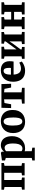

<svg xmlns="http://www.w3.org/2000/svg" viewBox="1840 -2446 848 4568"><g transform="rotate(-90 2264.0 -162.0)"><path d="M35.5 0V-62.5L99 -73.5V-479L34 -491.5V-552H670V-491.5L604 -479V-73.5L667.5 -62.5V0H375V-62.5L437.5 -73.5V-486H265.5V-73.5L323.5 -62.5V0Z M730.5 241.5V182.5L790.5 169.5L790 -448.5L730.5 -466.5V-540L909.5 -565H913L940 -544L939.5 -490Q952.5 -508 975 -525.5Q997.5 -543 1027.8 -554.5Q1058 -566 1093 -566Q1153 -566 1201.8 -538.2Q1250.5 -510.5 1279.2 -450.8Q1308 -391 1308 -295Q1308 -233.5 1289.2 -178.2Q1270.5 -123 1233 -80.2Q1195.5 -37.5 1140.5 -13.2Q1085.5 11 1013.5 11Q995.5 11 977.2 7.8Q959 4.5 949 1L951.5 80.5V169.5L1035.5 182.5V241.5ZM1015 -52Q1048 -52 1075.2 -73.8Q1102.5 -95.5 1118.5 -144.8Q1134.5 -194 1134.5 -277Q1134.5 -330.5 1127 -368.2Q1119.5 -406 1105.8 -430Q1092 -454 1073.5 -465Q1055 -476 1033 -476Q1014 -476 998.2 -470.8Q982.5 -465.5 970.5 -457.2Q958.5 -449 951.5 -440V-74.5Q958.5 -65.5 975.8 -58.8Q993 -52 1015 -52Z M1382 -272.5Q1382 -347.5 1404.8 -402.8Q1427.5 -458 1467 -494.2Q1506.5 -530.5 1557 -548.2Q1607.5 -566 1664 -566Q1746.5 -566 1806.5 -532.8Q1866.5 -499.5 1899 -436.2Q1931.5 -373 1931.5 -282.5Q1931.5 -205.5 1908.8 -150.2Q1886 -95 1846.5 -59Q1807 -23 1756.2 -6Q1705.5 11 1649 11Q1587.5 11 1538.2 -7.8Q1489 -26.5 1454.2 -62.8Q1419.5 -99 1400.8 -152Q1382 -205 1382 -272.5ZM1659.5 -55Q1691 -55 1711.5 -77.8Q1732 -100.5 1742.5 -148Q1753 -195.5 1753 -270Q1753 -326 1748 -369Q1743 -412 1731.8 -441Q1720.5 -470 1702 -485Q1683.5 -500 1657 -500Q1626 -500 1604.5 -477.2Q1583 -454.5 1571.8 -407.2Q1560.5 -360 1560.5 -285Q1560.5 -228 1566 -185.2Q1571.5 -142.5 1583.5 -113.5Q1595.5 -84.5 1614 -69.8Q1632.5 -55 1659.5 -55Z M2082.5 0V-62.5L2185.5 -73.5V-489L2097.5 -480L2067.5 -321.5H1977L1983.5 -552H2548L2555 -321.5H2465L2434 -480L2352 -489V-73.5L2459 -62.5V0Z M2870 11Q2775 11 2716.2 -25.5Q2657.5 -62 2630.2 -126.5Q2603 -191 2603 -275Q2603 -344.5 2622.5 -398.5Q2642 -452.5 2677.8 -489.8Q2713.5 -527 2763.8 -546.5Q2814 -566 2875.5 -566Q2981 -566 3035.5 -512.8Q3090 -459.5 3092 -364.5Q3092 -330.5 3089.8 -305.8Q3087.5 -281 3083.5 -262.5H2773.5Q2776 -219 2786.2 -186.2Q2796.5 -153.5 2814.5 -131.2Q2832.5 -109 2858 -98Q2883.5 -87 2916.5 -87Q2955.5 -87 2995.5 -100.2Q3035.5 -113.5 3057.5 -128L3084.5 -70Q3069.5 -53.5 3036.8 -34.8Q3004 -16 2960.5 -2.5Q2917 11 2870 11ZM2772.5 -325.5 2931.5 -326.5Q2932 -337.5 2932.8 -348.2Q2933.5 -359 2933.5 -370Q2933.5 -430 2917.8 -465Q2902 -500 2861 -500Q2842.5 -500 2826.8 -492.2Q2811 -484.5 2799 -465.8Q2787 -447 2780 -413Q2773 -379 2772.5 -325.5Z M3148.5 0V-62.5L3207.5 -72.5V-479L3150 -491.5V-552H3436V-491.5L3372.5 -479V-192.5L3424 -264L3563 -454V-479L3508.5 -491.5V-552H3786V-491.5L3728.5 -478V-72.5L3789 -62.5V0H3500V-62.5L3563 -72.5V-363L3513 -284L3372.5 -96V-70L3431 -62.5V0Z M3855.5 0V-62.5L3918 -72V-478L3854.5 -490.5V-552H4142.5V-490.5L4083.5 -478V-320H4265.5V-478L4205.5 -490.5V-552H4494V-490.5L4432 -478V-72L4494 -62.5V0H4204.5V-62.5L4265.5 -72V-251H4083.5V-72L4143 -62.5V0Z"/></g></svg>

Font: Merriweather 28pt Black
Style: Regular
Weight: 900
Version: Version 2.100